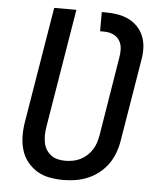

<svg xmlns="http://www.w3.org/2000/svg" viewBox="-53 -781 706 836"><g transform="rotate(5 300.0 -363.5)"><path d="M255 8Q224 8 194 2.5Q164 -3 139.5 -18Q115 -33 97 -55.5Q79 -78 70.5 -106.5Q62 -135 61.5 -165.5Q61 -196 66 -227L150 -735H247L161 -214Q158 -196 158 -179Q158 -162 161 -146Q164 -130 172.5 -116.5Q181 -103 193.5 -93.5Q206 -84 222 -80Q238 -76 255 -76Q271 -76 288 -79Q305 -82 320.5 -89.5Q336 -97 349.5 -109Q363 -121 372.5 -136Q382 -151 387 -167Q392 -183 395 -199L451 -542Q455 -562 454 -582.5Q453 -603 443 -619Q433 -635 415 -643Q397 -651 376 -651H358V-735H376Q403 -735 429 -730.5Q455 -726 477 -715Q499 -704 516 -686Q533 -668 542 -644.5Q551 -621 552 -595Q553 -569 548 -542L489 -185Q485 -159 475.5 -132.5Q466 -106 450 -83Q434 -60 411 -41.5Q388 -23 362 -12Q336 -1 309 3.5Q282 8 255 8Z"/></g></svg>

Font: Iosevka Aile Medium
Style: Italic
Weight: 500
Italic angle: -9°
Designer: Belleve Invis
Foundry: Belleve Invis
Version: Version 31.1.0; ttfautohint (v1.8.4)